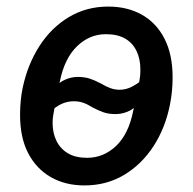

<svg xmlns="http://www.w3.org/2000/svg" viewBox="-20 -552 587 584"><path d="M237 12Q179 12 135 -13Q91 -38 66 -85.5Q41 -133 41 -203Q41 -224 43 -245Q45 -266 49 -285Q64 -356 100 -412Q136 -468 189.5 -500Q243 -532 309 -532Q368 -532 412 -507Q456 -482 480.5 -434Q505 -386 505 -317Q505 -295 503 -274.5Q501 -254 497 -234Q483 -163 447 -107.5Q411 -52 357.5 -20Q304 12 237 12ZM245 -72Q295 -72 333 -108Q371 -144 385 -214L393 -251L402 -239Q387 -220 368.5 -212.5Q350 -205 332 -205Q311 -205 296 -210Q281 -215 262 -225Q246 -235 233 -239.5Q220 -244 204 -244Q186 -244 168.5 -236.5Q151 -229 128 -208L150 -244L145 -219Q143 -209 141.5 -199Q140 -189 140 -178Q140 -147 152 -123Q164 -99 187 -85.5Q210 -72 245 -72ZM302 -448Q252 -448 214 -411Q176 -374 162 -304L155 -275L147 -287Q162 -303 180 -310.5Q198 -318 216 -318Q237 -318 252.5 -313Q268 -308 287 -298Q302 -289 315.5 -284Q329 -279 344 -279Q361 -279 377.5 -286.5Q394 -294 418 -313L398 -278L403 -300Q405 -310 406 -319.5Q407 -329 407 -341Q407 -373 395 -397.5Q383 -422 360 -435Q337 -448 302 -448Z"/></svg>

Font: IBM Plex Sans Medium
Style: Italic
Weight: 500
Italic angle: -11.31°
Designer: Mike Abbink, Paul van der Laan, Pieter van Rosmalen
Foundry: Bold Monday
Version: Version 3.201